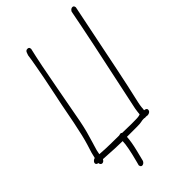

<svg xmlns="http://www.w3.org/2000/svg" viewBox="-375 -1084 1430 1430"><g transform="rotate(-45 340.0 -369.0)"><path d="M200 221 207 195Q242 64 243 9Q181 9 44 0Q34 19 19 19Q5 19 0 2V-3Q-21 -6 -21 -21Q-21 -30 -13 -38Q-5 -46 6 -49H7Q14 -86 38 -158Q58 -222 83 -347L113 -502Q119 -530 122 -546Q125 -562 127 -569L137 -618L162 -741L180 -838Q193 -909 197 -943Q201 -950 202 -956Q203 -958 205.5 -964.5Q208 -971 213.5 -975Q219 -979 227 -979Q246 -979 246 -961V-959L247 -960Q217 -833 178 -618L123 -322Q111 -262 101.5 -227.5Q92 -193 77 -143L70 -120Q56 -78 51 -45Q124 -40 163 -40L252 -39H253L270 -43Q279 -43 283 -37Q345 -35 381 -35Q411 -35 424.5 -35.5Q438 -36 442 -36L458 -38L466 -40Q468 -42 473 -42L476 -70Q478 -88 480 -97L504 -210Q613 -715 656 -942Q667 -962 684 -962Q699 -962 701 -942L632 -604Q586 -375 560 -255Q532 -133 528 -112Q523 -89 521 -70Q521 -55 518 -41Q543 -38 543 -23Q543 -5 524 2L512 5Q504 3 492 3L484 4Q482 4 476 2H467Q456 2 454 3L444 5Q432 9 390 9H288Q285 61 267 133L245 221Q234 241 217 241Q203 241 200 221Z"/></g></svg>

Font: Bad Script
Style: Regular
Weight: 400
Italic angle: -10°
Designer: Roman Shchyukin (Gaslight Type Foundry), Cyreal (Charset Expansion)
Foundry: Gaslight
Version: Version 2.000